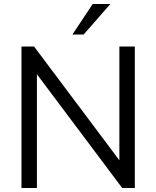

<svg xmlns="http://www.w3.org/2000/svg" viewBox="-20 -937 779 957"><path d="M575 -705H652V0H589L164 -567V0H87V-705H150L575 -138ZM397 -765H341L442 -917H530Z"/></svg>

Font: wassup Sans
Style: Regular
Weight: 400
Version: Version 2.001